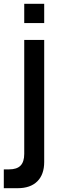

<svg xmlns="http://www.w3.org/2000/svg" viewBox="-30 -750 326 1010"><path d="M97.5 -628.5V-730H202.5V-628.5ZM-10 240V141H17.5Q59 141 78.2 121Q97.5 101 97.5 59.5V-540H202.5V102Q202.5 168 166.2 204Q130 240 62.5 240Z"/></svg>

Font: Cns Manrope SemBd
Style: Regular
Weight: 600
Designer: Mikhail Sharanda
Foundry: Mikhail Sharanda
Version: Version 4.504